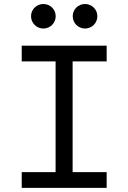

<svg xmlns="http://www.w3.org/2000/svg" viewBox="-20 -916 626 936"><path d="M85.9 0H500V-76.7H334V-616.7H500V-693.4H85.9V-616.7H251V-76.7H85.9ZM191.4 -776.9C224.6 -776.9 251.5 -803.7 251.5 -836.9C251.5 -870.1 224.6 -896.5 191.4 -896.5C158.2 -896.5 131.3 -870.1 131.3 -836.9C131.3 -803.7 158.2 -776.9 191.4 -776.9ZM394.5 -776.9C427.7 -776.9 454.6 -803.7 454.6 -836.9C454.6 -870.1 427.7 -896.5 394.5 -896.5C361.3 -896.5 334.5 -870.1 334.5 -836.9C334.5 -803.7 361.3 -776.9 394.5 -776.9Z"/></svg>

Font: Cascadia Code SemiLight
Style: Regular
Weight: 350
Monospace: yes
Designer: Aaron Bell
Foundry: Saja Typeworks
Version: Version 2404.023